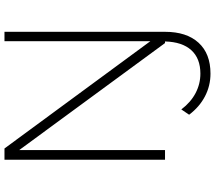

<svg xmlns="http://www.w3.org/2000/svg" viewBox="-70 -668 937 836"><g transform="rotate(-90 398.0 -250.5)"><path d="M677 -699V0Q677 94 629.5 146Q582 198 495 198Q442 198 396 174Q350 150 316 105L339 71Q370 112 410 133Q450 154 495 154Q561 154 597 114.5Q633 75 635 0H628L162 -635V0H120V-699H169L636 -64V-699Z"/></g></svg>

Font: Argentum Sans ExtraLight
Style: Regular
Weight: 275
Designer: Julieta Ulanovsky (Modified by Cristiano Sobral)
Foundry: Julieta Ulanovsky
Version: Version 1.000; ttfautohint (v1.5.65-e2d9)